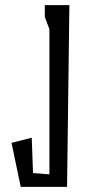

<svg xmlns="http://www.w3.org/2000/svg" viewBox="-20 -730 341 750"><path d="M242 0H61L25 -172L104 -192L109 -54L173 -49V-616L155 -664V-710H251Z"/></svg>

Font: Bahiana
Style: Regular
Weight: 400
Designer: Pablo Cosgaya & Dani Raskovsky
Foundry: Pablo Cosgaya & Dani Raskovsky
Version: Version 1.005